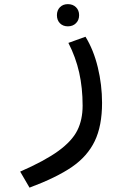

<svg xmlns="http://www.w3.org/2000/svg" viewBox="-20 -670 640 904"><path d="M369 -172.5Q369 -256 352.8 -328.5Q336.5 -401 302 -468L382.5 -497Q420.5 -435.5 440.5 -353Q460.5 -270.5 460.5 -185.5Q460.5 -77 426 -5.5Q391.5 66 318.8 116Q246 166 119 213.5L75 138Q191.5 87 255.2 40.5Q319 -6 344 -56Q369 -106 369 -172.5ZM248 -598.5Q248 -621.5 262.2 -636Q276.5 -650.5 299.5 -650.5Q323 -650.5 337.8 -636Q352.5 -621.5 352.5 -598.5Q352.5 -575.5 337.8 -560.8Q323 -546 299.5 -546Q276.5 -546 262.2 -560.5Q248 -575 248 -598.5Z"/></svg>

Font: JuliaMono Italic
Style: Regular
Weight: 400
Italic angle: -9°
Monospace: yes
Designer: cormullion
Foundry: corm
Version: Version 0.049; ttfautohint (v1.8.4)